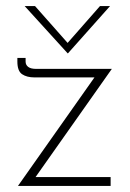

<svg xmlns="http://www.w3.org/2000/svg" viewBox="-20 -610 426 630"><path d="M93 -356Q68 -356 52.5 -366.5Q37 -377 37 -408V-420H64V-408Q64 -397 72.5 -390.5Q81 -384 98 -384H347L91 -21L84 -29H343V0H39L297 -366L305 -356ZM95 -590 210 -460 192 -458 308 -590H341L203 -435H202L61 -590Z"/></svg>

Font: Josefin Sans Thin ExtraLight
Style: Regular
Weight: 250
Version: Version 2.001